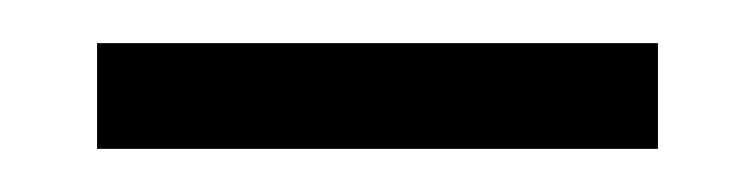

<svg xmlns="http://www.w3.org/2000/svg" viewBox="-20 -317 350 89"><path d="M25 -248V-297H285V-248Z"/></svg>

Font: Noto Serif Armenian Light
Style: Regular
Weight: 300
Version: Version 2.007